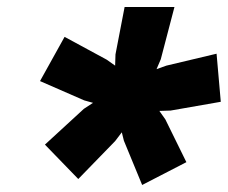

<svg xmlns="http://www.w3.org/2000/svg" viewBox="-20 -750 649 547"><path d="M385 -223 333 -349 327 -373 308 -348 203 -240 108 -338 219 -440 245 -457 220 -464 94 -519 164 -645 284 -580 308 -563 309 -595 335 -730H477L438 -581L426 -553L454 -563L597 -597L609 -460L466 -435L434 -434L451 -410L511 -288Z"/></svg>

Font: Elaine Sans ExtraBold
Style: Italic
Weight: 800
Italic angle: -13°
Designer: Wei Huang
Foundry: Wei Huang
Version: Version 2.001;December 24, 2019;FontCreator 12.0.0.2547 64-b